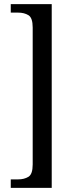

<svg xmlns="http://www.w3.org/2000/svg" viewBox="-20 -780 355 928"><path d="M32 128V87H68Q97 87 117.5 74.5Q138 62 138 15V-647Q138 -694 117.5 -706.5Q97 -719 68 -719H32V-760H230V128Z"/></svg>

Font: Noto Serif Ethiopic Condensed
Style: Regular
Weight: 400
Width: 3
Designer: Monotype Design Team
Foundry: Monotype Imaging Inc.
Version: Version 2.102; ttfautohint (v1.8.4.7-5d5b)